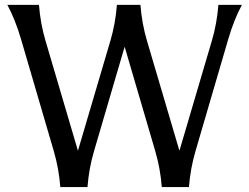

<svg xmlns="http://www.w3.org/2000/svg" viewBox="-20 -757 1009 777"><path d="M224.1 0Q218.3 -75.2 197.8 -145L64.5 -600.6Q41.5 -678.2 9.8 -737.3H137.7Q143.6 -661.6 164.1 -592.3L295.4 -147L426.8 -592.3Q447.3 -661.6 453.1 -737.3H548.3Q554.2 -661.6 574.7 -592.3L706.1 -147L837.4 -592.3Q857.9 -661.6 863.8 -737.3H959Q927.2 -678.2 904.3 -600.6L771 -145Q750.5 -75.2 744.6 0H634.8Q628.9 -75.2 608.4 -145L484.4 -567.9L360.4 -145Q339.8 -75.2 334 0Z"/></svg>

Font: Classica
Style: Book
Weight: 400
Designer: Wojciech Kalinowski "wmk69" (wmk69@o2.pl)
Foundry: Wojciech Kalinowski "wmk69" (wmk69@o2.pl)
Version: Version 2.1.1; 2021-05-14